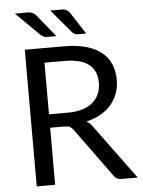

<svg xmlns="http://www.w3.org/2000/svg" viewBox="-60 -956 746 1003"><g transform="rotate(-5 313.0 -454.5)"><path d="M290 -369.5Q332 -369.5 364.2 -379.8Q396.5 -390 418.2 -408.8Q440 -427.5 451 -453.5Q462 -479.5 462 -511Q462 -575 420 -607.5Q378 -640 294 -640H188V-369.5ZM621 0H535Q508.5 0 496 -20.5L310 -276.5Q301.5 -288.5 291.8 -293.8Q282 -299 261.5 -299H188V0H91.5V-716.5H294Q362 -716.5 411.5 -702.8Q461 -689 493.2 -663Q525.5 -637 541 -600.2Q556.5 -563.5 556.5 -518Q556.5 -480 544.5 -447Q532.5 -414 509.8 -387.8Q487 -361.5 454.2 -343Q421.5 -324.5 380 -315Q398.5 -304.5 412 -284.5ZM301 -909Q317 -909 327.2 -903.2Q337.5 -897.5 344.5 -887L418.5 -773H375.5Q365.5 -773 358.8 -776.2Q352 -779.5 345 -786.5L242 -909ZM124 -909Q140 -909 150.5 -903.2Q161 -897.5 169.5 -887L262 -773H214Q204 -773 196.2 -776.2Q188.5 -779.5 180.5 -786.5L56 -909Z"/></g></svg>

Font: Lato 2
Style: Regular
Weight: 400
Designer: Lukasz Dziedzic with Adam Twardoch and Botio Nikoltchev
Foundry: tyPoland Lukasz Dziedzic
Version: Version 2.015; 2015-08-06; http://www.latofonts.com/